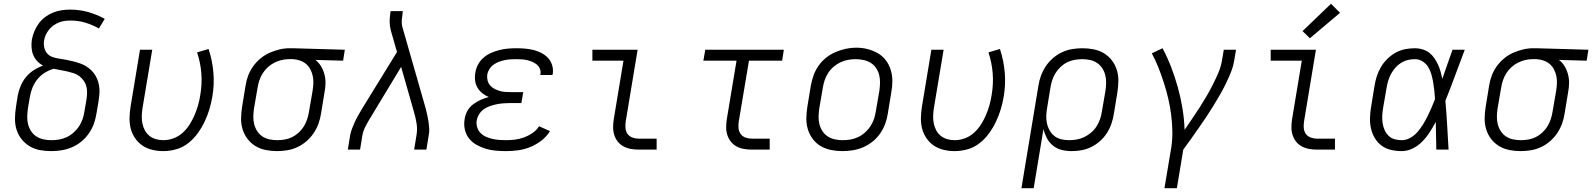

<svg xmlns="http://www.w3.org/2000/svg" viewBox="-20 -794 8450 1019"><path d="M252 8Q221 8 191.5 2.5Q162 -3 137 -18Q112 -33 94 -56Q76 -79 67.5 -107Q59 -135 59.5 -166Q60 -197 65 -228L74 -286Q79 -312 89.5 -337.5Q100 -363 117.5 -384.5Q135 -406 159 -421.5Q183 -437 209 -446Q191 -455 177.5 -469.5Q164 -484 156.5 -502Q149 -520 147.5 -541Q146 -562 149 -583Q153 -605 162 -627Q171 -649 185.5 -669Q200 -689 219.5 -703.5Q239 -718 261 -727Q283 -736 306 -739.5Q329 -743 352 -743Q402 -743 448 -730Q494 -717 536 -694L505 -643Q471 -662 433.5 -673.5Q396 -685 355 -685Q339 -685 323.5 -683Q308 -681 293 -675Q278 -669 264.5 -659.5Q251 -650 240.5 -637Q230 -624 223 -609Q216 -594 214 -579Q211 -560 215 -541.5Q219 -523 230.5 -510Q242 -497 259.5 -491Q277 -485 295.5 -482.5Q314 -480 332 -476.5Q350 -473 368 -468.5Q386 -464 403.5 -458Q421 -452 436 -443Q451 -434 464 -421.5Q477 -409 486 -394Q495 -379 500.5 -361.5Q506 -344 507.5 -325.5Q509 -307 507 -288Q505 -269 502 -250L492 -192Q488 -165 478.5 -138Q469 -111 452 -86.5Q435 -62 412 -43Q389 -24 362 -12.5Q335 -1 307.5 3.5Q280 8 252 8ZM252 -50Q273 -50 293.5 -53.5Q314 -57 333.5 -66Q353 -75 370 -90Q387 -105 399 -123Q411 -141 418 -161Q425 -181 428 -202L438 -260Q441 -278 442 -296.5Q443 -315 439 -332.5Q435 -350 425 -364.5Q415 -379 401.5 -389.5Q388 -400 371 -405.5Q354 -411 336.5 -415Q319 -419 301 -422Q283 -425 265 -429Q240 -422 217 -407.5Q194 -393 177.5 -372Q161 -351 151.5 -326.5Q142 -302 138 -277L128 -218Q125 -197 124.5 -175.5Q124 -154 129 -134.5Q134 -115 145 -98Q156 -81 173 -70Q190 -59 210.5 -54.5Q231 -50 252 -50Z M846 8Q816 8 787.5 1Q759 -6 736 -21.5Q713 -37 697 -60.5Q681 -84 674 -111Q667 -138 667.5 -168Q668 -198 673 -228L723 -530H788L736 -218Q733 -198 732.5 -177.5Q732 -157 736 -138Q740 -119 749 -102Q758 -85 773 -73Q788 -61 807.5 -55.5Q827 -50 847 -50Q874 -50 901 -60Q928 -70 949.5 -89.5Q971 -109 986.5 -133.5Q1002 -158 1013 -184Q1024 -210 1031.5 -236.5Q1039 -263 1043 -290Q1053 -349 1048.5 -405.5Q1044 -462 1026 -516L1087 -534Q1107 -473 1112.5 -409.5Q1118 -346 1107 -281Q1101 -246 1091 -213Q1081 -180 1065.5 -147.5Q1050 -115 1028.5 -85.5Q1007 -56 978 -33.5Q949 -11 914.5 -1.5Q880 8 846 8Z M1450 8Q1420 8 1390 2Q1360 -4 1335.5 -19Q1311 -34 1293.5 -57Q1276 -80 1267.5 -108Q1259 -136 1259.5 -166.5Q1260 -197 1265 -228L1283 -338Q1287 -365 1296.5 -391Q1306 -417 1322.5 -440.5Q1339 -464 1361.5 -483Q1384 -502 1410 -513.5Q1436 -525 1463 -531.5Q1490 -538 1517 -538Q1521 -538 1525 -538Q1529 -538 1533 -538L1810 -530L1801 -472L1654 -476Q1672 -462 1684 -442Q1696 -422 1702 -399Q1708 -376 1707.5 -351.5Q1707 -327 1702 -302L1684 -192Q1680 -165 1670.5 -138.5Q1661 -112 1645 -88Q1629 -64 1606.5 -44.5Q1584 -25 1558 -13Q1532 -1 1504.5 3.5Q1477 8 1450 8ZM1451 -50Q1471 -50 1491.5 -53.5Q1512 -57 1531 -66.5Q1550 -76 1566 -91Q1582 -106 1593 -124Q1604 -142 1610.5 -162Q1617 -182 1620 -202L1639 -312Q1642 -331 1643 -351Q1644 -371 1640 -390Q1636 -409 1627.5 -425.5Q1619 -442 1605 -454Q1591 -466 1572.5 -472.5Q1554 -479 1535 -480H1523Q1520 -480 1517.5 -480Q1515 -480 1512 -480Q1493 -480 1473 -475Q1453 -470 1434.5 -460.5Q1416 -451 1400.5 -436.5Q1385 -422 1374 -404.5Q1363 -387 1356.5 -367.5Q1350 -348 1347 -328L1328 -218Q1325 -197 1324.5 -176Q1324 -155 1329 -135Q1334 -115 1345 -98Q1356 -81 1372.5 -70Q1389 -59 1409.5 -54.5Q1430 -50 1451 -50Z M1826 0 1838 -74Q1841 -92 1848 -110.5Q1855 -129 1863 -146.5Q1871 -164 1881 -181.5Q1891 -199 1901 -216L2087 -518L2054 -633Q2048 -655 2048 -679Q2048 -703 2052 -728L2053 -735H2118L2117 -728Q2114 -708 2112.5 -687.5Q2111 -667 2116 -649L2240 -216Q2244 -199 2248 -181.5Q2252 -164 2254.5 -146.5Q2257 -129 2258 -110.5Q2259 -92 2255 -74L2243 0H2178L2190 -74Q2196 -106 2191 -138Q2186 -170 2177 -200L2109 -439L1956 -186Q1954 -182 1951 -177.5Q1948 -173 1946 -169Q1946 -169 1945.5 -169Q1945 -169 1945 -169V-168Q1931 -145 1919 -121.5Q1907 -98 1903 -74L1891 0Z M2666 8Q2638 8 2610 5.5Q2582 3 2556.5 -5Q2531 -13 2508 -26Q2485 -39 2469 -59.5Q2453 -80 2447 -107Q2441 -134 2446 -162Q2449 -184 2460 -204.5Q2471 -225 2490 -239.5Q2509 -254 2530 -263.5Q2551 -273 2574 -279Q2555 -287 2539.5 -299.5Q2524 -312 2514 -329Q2504 -346 2501.5 -367Q2499 -388 2503 -409Q2506 -431 2517.5 -452Q2529 -473 2547 -488.5Q2565 -504 2587 -513.5Q2609 -523 2631 -528.5Q2653 -534 2675.5 -536Q2698 -538 2720 -538Q2744 -538 2767 -536Q2790 -534 2812 -528.5Q2834 -523 2854 -512.5Q2874 -502 2888.5 -486.5Q2903 -471 2910 -449Q2917 -427 2914 -404Q2913 -402 2912.5 -399.5Q2912 -397 2912 -396H2847Q2848 -397 2848 -398Q2848 -399 2848 -400Q2851 -415 2845.5 -428.5Q2840 -442 2829.5 -451Q2819 -460 2806 -465.5Q2793 -471 2779 -474.5Q2765 -478 2750 -479Q2735 -480 2720 -480Q2705 -480 2689.5 -479Q2674 -478 2659 -475Q2644 -472 2629 -466.5Q2614 -461 2600.5 -451.5Q2587 -442 2578 -428Q2569 -414 2566 -399Q2564 -383 2567.5 -368Q2571 -353 2580.5 -341.5Q2590 -330 2603.5 -323Q2617 -316 2631.5 -311.5Q2646 -307 2662 -306Q2678 -305 2694 -305H2757L2747 -247H2685Q2667 -247 2649.5 -245.5Q2632 -244 2615 -240.5Q2598 -237 2580.5 -231Q2563 -225 2548 -214.5Q2533 -204 2523 -188Q2513 -172 2510 -154Q2507 -136 2512.5 -118.5Q2518 -101 2530 -88.5Q2542 -76 2558.5 -68.5Q2575 -61 2592.5 -57Q2610 -53 2628.5 -51.5Q2647 -50 2666 -50Q2689 -50 2713 -53Q2737 -56 2760.5 -64.5Q2784 -73 2805.5 -87.5Q2827 -102 2841 -124L2899 -98Q2881 -69 2853 -47.5Q2825 -26 2794 -13.5Q2763 -1 2730.5 3.5Q2698 8 2666 8Z M3371 0Q3349 0 3328.5 -3.5Q3308 -7 3290 -16.5Q3272 -26 3259.5 -41.5Q3247 -57 3240.5 -76.5Q3234 -96 3234 -117Q3234 -138 3237 -159L3289 -472H3124V-530H3364L3301 -150Q3298 -132 3299.5 -114.5Q3301 -97 3310.5 -83.5Q3320 -70 3336.5 -64Q3353 -58 3371 -58H3465V0Z M3971 0Q3949 0 3928.5 -3.5Q3908 -7 3890 -16.5Q3872 -26 3859.5 -41.5Q3847 -57 3840.5 -76.5Q3834 -96 3834 -117Q3834 -138 3837 -159L3889 -472H3713L3723 -530H4140L4131 -472H3955L3901 -150Q3898 -132 3899.5 -114.5Q3901 -97 3910.5 -83.5Q3920 -70 3936.5 -64Q3953 -58 3971 -58H4065V0Z M4451 8Q4420 8 4390.5 2Q4361 -4 4336 -18.5Q4311 -33 4293.5 -56.5Q4276 -80 4267.5 -108Q4259 -136 4259.5 -166.5Q4260 -197 4265 -228L4283 -338Q4288 -366 4297.5 -393Q4307 -420 4323.5 -444Q4340 -468 4363.5 -487Q4387 -506 4414 -517.5Q4441 -529 4468.5 -535Q4496 -541 4524 -541Q4555 -541 4584.5 -533.5Q4614 -526 4639 -511.5Q4664 -497 4681.5 -474Q4699 -451 4707.5 -422.5Q4716 -394 4716 -363.5Q4716 -333 4710 -302L4692 -192Q4688 -164 4678 -137Q4668 -110 4651.5 -86Q4635 -62 4611.5 -43Q4588 -24 4561 -12.5Q4534 -1 4506 3.5Q4478 8 4451 8ZM4452 -50Q4473 -50 4493.5 -53.5Q4514 -57 4533.5 -66Q4553 -75 4570 -90Q4587 -105 4599 -123Q4611 -141 4618 -161Q4625 -181 4628 -202L4647 -312Q4650 -333 4650.5 -354.5Q4651 -376 4646 -396Q4641 -416 4629.5 -433Q4618 -450 4601 -460.5Q4584 -471 4563 -475.5Q4542 -480 4521 -480Q4500 -480 4479.5 -476Q4459 -472 4440 -463Q4421 -454 4404 -439.5Q4387 -425 4375.5 -407Q4364 -389 4357 -369Q4350 -349 4347 -328L4328 -218Q4325 -197 4324.5 -175.5Q4324 -154 4329 -134.5Q4334 -115 4345 -98Q4356 -81 4373 -70Q4390 -59 4410.5 -54.5Q4431 -50 4452 -50Z M5046 8Q5016 8 4987.5 1Q4959 -6 4936 -21.5Q4913 -37 4897 -60.5Q4881 -84 4874 -111Q4867 -138 4867.5 -168Q4868 -198 4873 -228L4923 -530H4988L4936 -218Q4933 -198 4932.5 -177.5Q4932 -157 4936 -138Q4940 -119 4949 -102Q4958 -85 4973 -73Q4988 -61 5007.5 -55.5Q5027 -50 5047 -50Q5074 -50 5101 -60Q5128 -70 5149.5 -89.5Q5171 -109 5186.5 -133.5Q5202 -158 5213 -184Q5224 -210 5231.5 -236.5Q5239 -263 5243 -290Q5253 -349 5248.5 -405.5Q5244 -462 5226 -516L5287 -534Q5307 -473 5312.5 -409.5Q5318 -346 5307 -281Q5301 -246 5291 -213Q5281 -180 5265.5 -147.5Q5250 -115 5228.5 -85.5Q5207 -56 5178 -33.5Q5149 -11 5114.5 -1.5Q5080 8 5046 8Z M5401 205 5491 -338Q5495 -365 5504.5 -391.5Q5514 -418 5530 -442Q5546 -466 5568.5 -485.5Q5591 -505 5617 -517Q5643 -529 5670.5 -533.5Q5698 -538 5725 -538Q5755 -538 5785 -532Q5815 -526 5839.5 -511Q5864 -496 5881.5 -473Q5899 -450 5907.5 -422Q5916 -394 5915.5 -363.5Q5915 -333 5910 -302L5892 -192Q5888 -166 5879.5 -140Q5871 -114 5856 -90Q5841 -66 5819.5 -46.5Q5798 -27 5773 -14.5Q5748 -2 5721.5 3Q5695 8 5668 8Q5640 8 5614 1.5Q5588 -5 5568 -21.5Q5548 -38 5536 -61Q5524 -84 5518 -109L5466 205ZM5653 -50Q5674 -50 5694.5 -53.5Q5715 -57 5734.5 -66.5Q5754 -76 5771 -90.5Q5788 -105 5799.5 -123Q5811 -141 5818 -161Q5825 -181 5828 -202L5847 -312Q5850 -333 5850.5 -354Q5851 -375 5846 -395Q5841 -415 5830 -432Q5819 -449 5802.5 -460Q5786 -471 5765.5 -475.5Q5745 -480 5724 -480Q5704 -480 5683.5 -476.5Q5663 -473 5644 -463.5Q5625 -454 5609 -439Q5593 -424 5582 -406Q5571 -388 5564.5 -368.5Q5558 -349 5555 -329L5538 -225Q5534 -204 5533 -182.5Q5532 -161 5536 -141Q5540 -121 5550 -103Q5560 -85 5575.5 -72.5Q5591 -60 5611.5 -55Q5632 -50 5653 -50Z M6160 205 6196 -9Q6203 -54 6202 -98.5Q6201 -143 6195.5 -186.5Q6190 -230 6180 -272Q6170 -314 6157 -354.5Q6144 -395 6128.5 -434.5Q6113 -474 6093 -511L6150 -538Q6176 -489 6196 -437Q6216 -385 6231 -331Q6246 -277 6255.5 -220Q6265 -163 6267 -105Q6287 -135 6307.5 -164.5Q6328 -194 6347 -224Q6366 -254 6384 -284.5Q6402 -315 6418 -347Q6434 -379 6447.5 -411Q6461 -443 6466 -477L6475 -530H6540L6531 -477Q6526 -444 6513.5 -412.5Q6501 -381 6486 -350Q6471 -319 6453.5 -289Q6436 -259 6418 -229.5Q6400 -200 6380.5 -171Q6361 -142 6341 -113.5Q6321 -85 6301 -56.5Q6281 -28 6260 0L6226 205Z M6971 0Q6949 0 6928.5 -3.5Q6908 -7 6890 -16.5Q6872 -26 6859.5 -41.5Q6847 -57 6840.5 -76.5Q6834 -96 6834 -117Q6834 -138 6837 -159L6889 -472H6724V-530H6964L6901 -150Q6898 -132 6899.5 -114.5Q6901 -97 6910.5 -83.5Q6920 -70 6936.5 -64Q6953 -58 6971 -58H7065V0ZM6932 -591 6893 -629 7044 -774 7092 -726Z M7419 8Q7390 8 7362 1.5Q7334 -5 7312 -21.5Q7290 -38 7276 -62Q7262 -86 7256 -113Q7250 -140 7251 -169.5Q7252 -199 7257 -228L7275 -338Q7279 -364 7287 -389Q7295 -414 7309 -438Q7323 -462 7343 -481.5Q7363 -501 7387 -514.5Q7411 -528 7437.5 -533Q7464 -538 7490 -538Q7510 -538 7530 -532Q7550 -526 7565.5 -514Q7581 -502 7592 -486Q7603 -470 7611.5 -452Q7620 -434 7625.5 -414.5Q7631 -395 7635 -376Q7648 -414 7661.5 -452.5Q7675 -491 7689 -530H7754Q7728 -462 7703 -394Q7678 -326 7651 -259Q7657 -194 7660.5 -129.5Q7664 -65 7668 0H7603Q7602 -37 7601.5 -73.5Q7601 -110 7600 -147Q7585 -119 7568 -92.5Q7551 -66 7528.5 -43Q7506 -20 7477.5 -6Q7449 8 7419 8ZM7419 -50Q7443 -50 7465 -62.5Q7487 -75 7503.5 -94Q7520 -113 7533 -134.5Q7546 -156 7557 -178Q7568 -200 7577.5 -222.5Q7587 -245 7596 -268Q7595 -290 7592.5 -312Q7590 -334 7586.5 -355.5Q7583 -377 7577 -398.5Q7571 -420 7560 -438Q7549 -456 7530.5 -468Q7512 -480 7490 -480Q7471 -480 7452 -475.5Q7433 -471 7416 -460.5Q7399 -450 7385.5 -434.5Q7372 -419 7362.5 -401.5Q7353 -384 7347.5 -365.5Q7342 -347 7339 -328L7320 -218Q7317 -199 7316 -179Q7315 -159 7318 -140Q7321 -121 7328.5 -104Q7336 -87 7349 -74Q7362 -61 7380.5 -55.5Q7399 -50 7419 -50Z M8050 8Q8020 8 7990 2Q7960 -4 7935.5 -19Q7911 -34 7893.5 -57Q7876 -80 7867.5 -108Q7859 -136 7859.5 -166.5Q7860 -197 7865 -228L7883 -338Q7887 -365 7896.5 -391Q7906 -417 7922.5 -440.5Q7939 -464 7961.5 -483Q7984 -502 8010 -513.5Q8036 -525 8063 -531.5Q8090 -538 8117 -538Q8121 -538 8125 -538Q8129 -538 8133 -538L8410 -530L8401 -472L8254 -476Q8272 -462 8284 -442Q8296 -422 8302 -399Q8308 -376 8307.5 -351.5Q8307 -327 8302 -302L8284 -192Q8280 -165 8270.5 -138.5Q8261 -112 8245 -88Q8229 -64 8206.5 -44.5Q8184 -25 8158 -13Q8132 -1 8104.5 3.5Q8077 8 8050 8ZM8051 -50Q8071 -50 8091.5 -53.5Q8112 -57 8131 -66.5Q8150 -76 8166 -91Q8182 -106 8193 -124Q8204 -142 8210.5 -162Q8217 -182 8220 -202L8239 -312Q8242 -331 8243 -351Q8244 -371 8240 -390Q8236 -409 8227.5 -425.5Q8219 -442 8205 -454Q8191 -466 8172.5 -472.5Q8154 -479 8135 -480H8123Q8120 -480 8117.5 -480Q8115 -480 8112 -480Q8093 -480 8073 -475Q8053 -470 8034.5 -460.5Q8016 -451 8000.5 -436.5Q7985 -422 7974 -404.5Q7963 -387 7956.5 -367.5Q7950 -348 7947 -328L7928 -218Q7925 -197 7924.5 -176Q7924 -155 7929 -135Q7934 -115 7945 -98Q7956 -81 7972.5 -70Q7989 -59 8009.5 -54.5Q8030 -50 8051 -50Z"/></svg>

Font: Iosevka Curly Light Extended
Style: Italic
Weight: 300
Width: 7
Italic angle: -9°
Monospace: yes
Designer: Belleve Invis
Foundry: Belleve Invis
Version: Version 11.1.0; ttfautohint (v1.8.3)